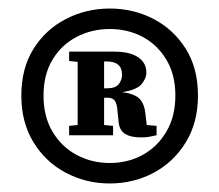

<svg xmlns="http://www.w3.org/2000/svg" viewBox="-20 -735 514 450"><path d="M347 -440V-418Q334 -415 327.5 -414Q321 -413 309 -413Q287 -413 273.5 -421Q260 -429 258 -449L255 -478Q254 -492 249 -499Q244 -506 232 -506H224V-442L245 -440V-418H142V-440L162 -442V-590L142 -592V-614H247Q284 -614 303.5 -601Q323 -588 323 -565Q323 -551 311.5 -537.5Q300 -524 266 -519Q297 -515 308 -502.5Q319 -490 321 -467L324 -442ZM82 -511Q82 -462 103 -426.5Q124 -391 159.5 -372Q195 -353 237 -353Q280 -353 314.5 -372Q349 -391 370 -426.5Q391 -462 391 -511Q391 -560 370 -595Q349 -630 314.5 -648.5Q280 -667 237 -667Q195 -667 159.5 -648.5Q124 -630 103 -595Q82 -560 82 -511ZM30 -511Q30 -575 58.5 -620.5Q87 -666 134.5 -690.5Q182 -715 237 -715Q293 -715 340 -690.5Q387 -666 415.5 -620.5Q444 -575 444 -511Q444 -448 415.5 -401.5Q387 -355 340 -330Q293 -305 237 -305Q182 -305 134.5 -330Q87 -355 58.5 -401.5Q30 -448 30 -511ZM230 -591H224V-528H230Q251 -528 258.5 -538Q266 -548 266 -560Q266 -591 230 -591Z"/></svg>

Font: Source Serif 4 Black
Style: Regular
Weight: 900
Designer: Frank Grießhammer
Foundry: Adobe
Version: Version 4.005;hotconv 1.1.0;makeotfexe 2.6.0